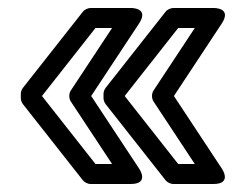

<svg xmlns="http://www.w3.org/2000/svg" viewBox="-20 -496 610 480"><path d="M157.1 -242.2 260.2 -86H218.7L84.9 -256L218.7 -426H260.2L157.1 -269.8C151.5 -261.2 152.3 -249.6 157.1 -242.2ZM208 -256 327.6 -437.2C354.2 -477.6 306.7 -476 306.7 -476H206.6C200.5 -476 191.9 -472.7 187 -466.5L37.4 -276.5C34.2 -272.5 32 -266.6 32 -261V-251C32 -246 33.9 -240 37.4 -235.5L187 -45.5C190.8 -40.7 198.7 -36 206.6 -36H306.7C355.1 -36 327.6 -74.8 327.6 -74.8ZM363.9 -242.2 467 -86H425.5L291.7 -256L425.5 -426H467L363.9 -269.8C358.3 -261.2 359.1 -249.6 363.9 -242.2ZM414.8 -256 534.4 -437.2C561 -477.6 513.5 -476 513.5 -476H413.4C407.3 -476 398.7 -472.7 393.8 -466.5L244.2 -276.5C241 -272.5 238.8 -266.6 238.8 -261V-251C238.8 -246 240.7 -240 244.2 -235.5L393.8 -45.5C397.6 -40.7 405.5 -36 413.4 -36H513.5C561.9 -36 534.4 -74.8 534.4 -74.8Z"/></svg>

Font: Asimov
Style: WidOu
Weight: 500
Designer: Google
Version: Version 2.000980; 2014